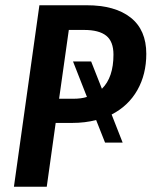

<svg xmlns="http://www.w3.org/2000/svg" viewBox="-20 -711 577 731"><path d="M405 -275 447 -168H380L346 -254Q304 -243 255 -243H192L158 0H33L130 -691H310Q418 -691 477.5 -644Q537 -597 537 -506Q537 -428 503 -368Q469 -308 405 -275ZM412 -503Q412 -553 384.5 -575Q357 -597 300 -597H242L205 -335H258Q290 -335 311 -342L258 -477H327L368 -373Q412 -416 412 -503Z"/></svg>

Font: Fira Sans Condensed Medium
Style: Italic
Weight: 500
Width: 3
Italic angle: -8°
Designer: bBox Type GmbH & Carrois Corporate GbR & Edenspiekermann AG
Foundry: bBox Type GmbH & Carrois Corporate GbR & Edenspiekermann AG
Version: Version 4.301